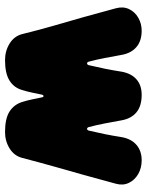

<svg xmlns="http://www.w3.org/2000/svg" viewBox="70 -632 583 763"><g transform="rotate(90 361.5 -250.5)"><path d="M219 21Q182 21 152.5 2.5Q123 -16 115 -49Q98 -118 81 -176.5Q64 -235 47.5 -293Q31 -351 13 -419Q5 -448 16 -471.5Q27 -495 50.5 -508.5Q74 -522 102 -522Q142 -522 166.5 -501.5Q191 -481 198 -443Q205 -405 210.5 -375.5Q216 -346 225 -312Q227 -305 232 -305Q237 -305 239 -312Q247 -346 253 -375.5Q259 -405 265 -443Q272 -481 295.5 -501.5Q319 -522 357 -522Q401 -522 426 -501.5Q451 -481 458 -443Q465 -405 470.5 -375.5Q476 -346 485 -312Q487 -305 492 -305Q497 -305 499 -312Q507 -346 513 -375.5Q519 -405 525 -443Q532 -481 556 -501.5Q580 -522 617 -522H618Q648 -522 672 -508Q696 -494 707 -470.5Q718 -447 710 -419Q692 -351 675.5 -293Q659 -235 642.5 -176.5Q626 -118 608 -49Q600 -16 570.5 2.5Q541 21 505 21Q451 21 423 3Q395 -15 385 -48Q379 -67 375 -86.5Q371 -106 367 -125Q366 -132 362 -132Q358 -132 356 -125Q352 -106 348 -86.5Q344 -67 338 -48Q329 -15 300.5 3Q272 21 219 21Z"/></g></svg>

Font: Winky Sans ExtraBold
Style: Regular
Weight: 800
Designer: Simon Atzbach
Foundry: typofactur
Version: Version 1.205